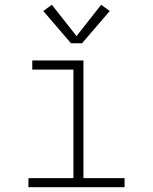

<svg xmlns="http://www.w3.org/2000/svg" viewBox="-20 -783 640 803"><path d="M99 0V-38H287V-492H115V-530H329V-38H501V0ZM277 -602 161 -737 197 -763 300 -632 403 -763 439 -737 323 -602Z"/></svg>

Font: Iosevka Slab XLtEx
Style: Regular
Weight: 200
Width: 7
Monospace: yes
Designer: Belleve Invis
Foundry: Belleve Invis
Version: Version 11.1.0; ttfautohint (v1.8.3)